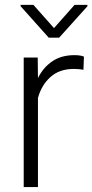

<svg xmlns="http://www.w3.org/2000/svg" viewBox="-20 -763 377 783"><path d="M322.3 -532.2 320.3 -478.5Q311 -480 301.8 -481Q292.5 -481.9 281.2 -481.9Q222.2 -481.9 185.5 -448.7Q148.9 -415.5 134.8 -363.3V0H76.7V-528.3H133.8L134.8 -444.8Q156.2 -487.8 193.1 -512.9Q230 -538.1 283.7 -538.1Q307.6 -538.1 322.3 -532.2ZM116.2 -743.2 200.2 -648.4 284.2 -743.2H336.4V-737.3L221.2 -609.4H178.7L64 -737.8V-743.2Z"/></svg>

Font: Vazirmatn RD ExtraLight
Style: Regular
Weight: 200
Designer: Saber Rastikerdar
Foundry: Saber Rastikerdar
Version: Version 32.102